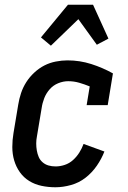

<svg xmlns="http://www.w3.org/2000/svg" viewBox="-20 -783 540 811"><path d="M214 8Q184 8 155.5 2Q127 -4 103.5 -18.5Q80 -33 64 -55.5Q48 -78 40 -105Q32 -132 32 -162Q32 -192 37 -221L57 -341Q61 -366 69 -390Q77 -414 91 -436Q105 -458 125 -476.5Q145 -495 167.5 -506.5Q190 -518 215.5 -523Q241 -528 265 -528Q317 -528 365.5 -512.5Q414 -497 457 -473L435 -339H346L359 -418Q337 -427 314.5 -433.5Q292 -440 268 -440Q247 -440 226 -431.5Q205 -423 190 -406Q175 -389 167 -368.5Q159 -348 156 -327L136 -207Q133 -192 133 -177Q133 -162 135.5 -147.5Q138 -133 143.5 -120Q149 -107 160 -97.5Q171 -88 185 -84Q199 -80 215 -80Q234 -80 253.5 -86.5Q273 -93 288.5 -107Q304 -121 315 -138.5Q326 -156 333 -175L421 -143Q409 -112 389 -83Q369 -54 341.5 -32.5Q314 -11 280 -1.5Q246 8 214 8ZM195 -590 153 -625 267 -763H373L438 -620L389 -594L311 -702Z"/></svg>

Font: Iosevka Curly Slab Semibold
Style: Italic
Weight: 600
Italic angle: -9°
Monospace: yes
Designer: Belleve Invis
Foundry: Belleve Invis
Version: Version 22.1.2; ttfautohint (v1.8.4)